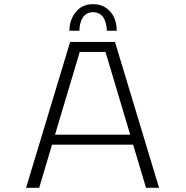

<svg xmlns="http://www.w3.org/2000/svg" viewBox="-20 -901 890 921"><path d="M313 -753.5Q313 -804.5 343 -842.8Q373 -881 427.5 -881Q464.5 -881 490.8 -861.8Q517 -842.5 528.5 -814.2Q540 -786 540 -753.5H492.5Q492.5 -766 490 -779.2Q487.5 -792.5 481 -807.8Q474.5 -823 460.5 -832.8Q446.5 -842.5 426.5 -842.5Q410 -842.5 397.8 -835.8Q385.5 -829 378.8 -819.2Q372 -809.5 367.8 -796.5Q363.5 -783.5 362.2 -773.5Q361 -763.5 361 -753.5ZM680.5 0 618.5 -207H229.5L168 0H105L316.5 -700H531.5L743 0ZM362.5 -652 244 -255H604.5L486 -652Z"/></svg>

Font: League Mono Wide UltraLight
Style: Regular
Weight: 200
Width: 8
Designer: Tyler Finck
Foundry: The League of Moveable Type / Tyler Finck
Version: Version 2.210